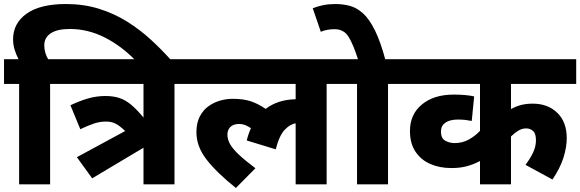

<svg xmlns="http://www.w3.org/2000/svg" viewBox="-20 -916 2883 954"><path d="M75 -499H0V-622H72Q60 -645 52.5 -669.5Q45 -694 45 -721Q45 -800 112 -848Q179 -896 308 -896Q396 -896 471.5 -872.5Q547 -849 611 -809Q675 -769 729.5 -719Q784 -669 832 -615H654Q582 -689 499 -730.5Q416 -772 327 -772Q264 -772 232 -750.5Q200 -729 200 -691Q200 -672 205 -654.5Q210 -637 219 -622H320V-499H229V0H75Z M438 -30 362 -135 602 -265Q575 -291 554.5 -301.5Q534 -312 507 -312Q478 -312 449.5 -303Q421 -294 379 -274L330 -393Q376 -415 418 -427Q460 -439 504 -439Q542 -439 572 -429.5Q602 -420 630.5 -396.5Q659 -373 693 -332V-499H305V-622H937V-499H847V0H693V-182Z M923 -499V-622H1693V-499H1603V0H1449V-303Q1423 -300 1395.5 -272Q1368 -244 1350 -174L1206 -218Q1214 -251 1227 -279Q1214 -288 1199.5 -294Q1185 -300 1167 -300Q1140 -300 1125 -285.5Q1110 -271 1110 -247Q1110 -224 1122.5 -201Q1135 -178 1165.5 -149Q1196 -120 1249 -80L1152 18Q1057 -58 1006.5 -123Q956 -188 956 -259Q956 -306 973 -338Q990 -370 1017 -389Q1044 -408 1075 -416.5Q1106 -425 1136 -425Q1189 -425 1225.5 -413Q1262 -401 1300 -375Q1360 -421 1449 -423V-499Z M1908 -499V0H1754V-499H1679V-622H1999V-499ZM1761 -615Q1735 -697 1711.5 -734Q1688 -771 1642 -771Q1623 -771 1605 -767.5Q1587 -764 1574 -758L1534 -875Q1559 -885 1586.5 -890.5Q1614 -896 1646 -896Q1685 -896 1719.5 -886.5Q1754 -877 1785 -848.5Q1816 -820 1843.5 -764Q1871 -708 1896 -615Z M2843 -499H2519V-374Q2542 -387 2568 -394Q2594 -401 2627 -401Q2702 -401 2749 -355.5Q2796 -310 2796 -230Q2796 -184 2779.5 -132Q2763 -80 2725 -24L2591 -97Q2614 -127 2628.5 -157.5Q2643 -188 2643 -219Q2643 -252 2629 -265Q2615 -278 2594 -278Q2573 -278 2553.5 -265.5Q2534 -253 2519 -238V0H2365V-116Q2333 -99 2299.5 -90Q2266 -81 2223 -81Q2164 -81 2117.5 -101.5Q2071 -122 2044 -163Q2017 -204 2017 -265Q2017 -348 2076.5 -397Q2136 -446 2234 -446Q2295 -446 2336 -437L2324 -315Q2310 -318 2293 -320Q2276 -322 2256 -322Q2215 -322 2193 -306.5Q2171 -291 2171 -263Q2171 -228 2193 -216.5Q2215 -205 2238 -205Q2278 -205 2310 -223Q2342 -241 2365 -266V-499H1984V-622H2843Z"/></svg>

Font: Noto Sans ExtraBold
Style: Italic
Weight: 800
Italic angle: -12°
Designer: Monotype Design Team
Foundry: Monotype Imaging Inc.
Version: Version 2.013; ttfautohint (v1.8.4.7-5d5b)